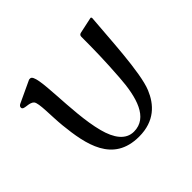

<svg xmlns="http://www.w3.org/2000/svg" viewBox="-117 -599 757 757"><g transform="rotate(-45 261.5 -220.5)"><path d="M268.6 13.2C355.5 13.2 399.4 -35.6 422.4 -91.3C451.7 -161.6 459.5 -350.6 468.3 -447.8C468.3 -451.2 466.3 -453.6 463.9 -453.6C463.9 -453.6 463.4 -453.6 396 -439C389.2 -437.5 385.7 -433.6 385.7 -426.3C385.7 -357.4 384.8 -297.9 378.4 -207C371.6 -103 346.2 -15.1 268.1 -15.1C223.1 -15.1 194.8 -53.7 179.2 -113.3C144.5 -244.6 161.1 -453.1 127 -453.1C124.5 -453.1 121.1 -453.1 120.1 -452.6L28.3 -409.7C23.4 -407.2 19.5 -403.3 19.5 -397.5C19.5 -380.4 56.2 -391.6 71.3 -374.5C83.5 -360.4 80.6 -290 86.4 -232.4C98.6 -114.7 122.6 13.2 268.6 13.2Z"/></g></svg>

Font: Cardo
Style: Italic
Weight: 400
Designer: David J. Perry
Foundry: David J. Perry
Version: Version 0.99